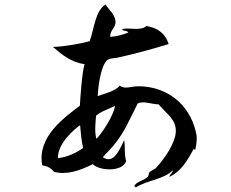

<svg xmlns="http://www.w3.org/2000/svg" viewBox="-20 -796 1040 863"><path d="M864 -185C854 -245 826 -300 783 -340C736 -383 672 -410 596 -408C567 -407 540 -394 518 -411C499 -386 446 -374 419 -364C421 -401 431 -494 460 -524C469 -534 493 -534 509 -537C579 -552 674 -578 738 -598C724 -644 690 -671 638 -679C609 -653 548 -677 528 -663C535 -656 552 -659 557 -650C533 -640 507 -633 476 -630C472 -656 497 -670 499 -692C502 -727 471 -750 454 -776C407 -745 404 -668 383 -611C345 -600 266 -586 218 -585C257 -551 303 -514 360 -508C348 -466 341 -356 339 -321C270 -268 145 -181 170 -53C193 -49 211 -40 222 -24C279 -8 338 -29 397 -58C430 -26 533 -24 547 -72C537 -104 544 -137 538 -166C538 -166 514 -110 494 -92C480 -79 461 -75 442 -90C451 -99 473 -122 486 -137C539 -198 563 -261 599 -331C625 -344 662 -327 693 -327C728 -284 774 -260 770 -201C767 -153 722 -86 683 -43C675 -34 659 -30 651 -21C647 -16 649 -5 644 -1C623 18 591 20 583 42C583 42 591 41 589 47C643 13 716 11 757 -31C756 -17 743 -14 741 -1C795 -26 823 -76 851 -127C855 -127 853 -122 857 -121C865 -150 864 -166 864 -185ZM497 -320C491 -276 436 -193 413 -172C404 -205 410 -255 412 -276C432 -295 478 -310 497 -320ZM354 -131C326 -111 288 -91 241 -85C236 -150 319 -220 340 -233C343 -201 346 -159 354 -131Z"/></svg>

Font: Yuji Syuku Std R
Style: Regular
Weight: 400
Designer: Kataoka Yuji
Foundry: Kinuta Font Factory
Version: Version 3.000;hotconv 1.0.111;makeotfexe 2.5.65597